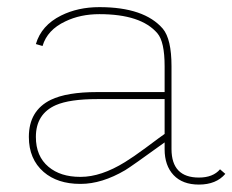

<svg xmlns="http://www.w3.org/2000/svg" viewBox="-20 -510 645 533"><path d="M437 -234.9H249.5Q173.8 -234.9 135.3 -218.3Q79.6 -193.8 79.6 -129.9Q79.6 -76.2 114.7 -46.9Q147.9 -19 202.6 -19H204.1Q260.7 -19 327.1 -60.1Q350.1 -74.2 383.8 -99.1Q431.6 -134.8 437 -138.2ZM605.5 -27.3Q580.1 2.4 532.2 2.4Q486.8 2.4 461.9 -23.9Q437 -50.3 437 -95.7V-114.7Q344.7 -47.9 327.6 -37.6Q262.7 0.5 204.1 0.5H202.6Q139.6 0.5 101.1 -32.7Q60.1 -68.4 60.1 -129.9Q60.1 -203.1 121.1 -232.9Q165.5 -254.4 249.5 -254.4H437V-326.2Q437 -394 417 -417.5Q371.6 -470.7 255.9 -470.7Q203.1 -470.7 161.6 -450.7Q111.3 -427.2 98.1 -382.3L79.6 -387.7Q94.7 -439.5 149.4 -466.8Q196.3 -490.2 255.9 -490.2Q380.4 -490.2 432.1 -430.2Q456.1 -401.4 456.1 -326.2V-95.7Q456.5 -17.1 532.2 -17.1Q571.3 -17.1 590.8 -40Z"/></svg>

Font: Fortheenas_01
Style: Regular
Weight: 100
Designer: Situjuh Nazara
Version: Version 1.10 September 8, 2014